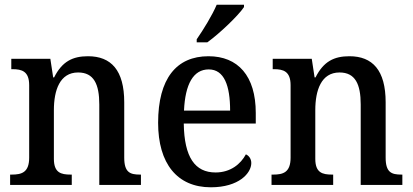

<svg xmlns="http://www.w3.org/2000/svg" viewBox="-20 -786 1755 816"><path d="M23 0H285V-44H280C239 -44 209 -52 209 -111V-318C209 -402 234 -478 312 -478C379 -478 402 -428 402 -342V0H579V-44H575C533 -44 508 -53 508 -116V-351C508 -488 452 -547 354 -547C289 -547 244 -525 210 -457H206L194 -536H28V-492H33C73 -492 104 -483 104 -424V-116C104 -53 72 -44 30 -44H23Z M816 -619V-606H861C914 -644 994 -721 1017 -756V-766H901C882 -721 845 -661 816 -619ZM876 10C995 10 1048 -50 1048 -93C1048 -112 1037 -125 1025 -130C1003 -89 960 -53 896 -53C809 -53 763 -117 761 -261H1067V-306C1067 -464 991 -547 866 -547C730 -547 652 -452 652 -264C652 -91 733 10 876 10ZM958 -316H762C767 -429 802 -491 867 -491C933 -491 958 -422 958 -316Z M1134 0H1396V-44H1391C1350 -44 1320 -52 1320 -111V-318C1320 -402 1345 -478 1423 -478C1490 -478 1513 -428 1513 -342V0H1690V-44H1686C1644 -44 1619 -53 1619 -116V-351C1619 -488 1563 -547 1465 -547C1400 -547 1355 -525 1321 -457H1317L1305 -536H1139V-492H1144C1184 -492 1215 -483 1215 -424V-116C1215 -53 1183 -44 1141 -44H1134Z"/></svg>

Font: Noto Serif Devanagari SemiCondensed Medium
Style: Regular
Weight: 500
Width: 4
Designer: Universal Thirst, Indian Type Foundry and the Monotype Design Team
Foundry: Monotype Imaging Inc.
Version: Version 2.004